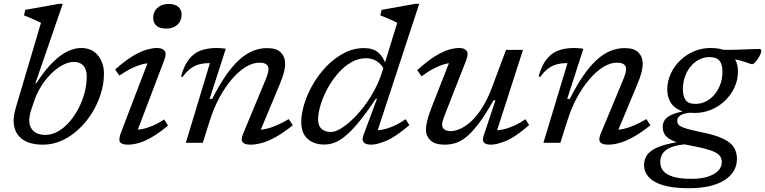

<svg xmlns="http://www.w3.org/2000/svg" viewBox="-20 -754 4040 1014"><path d="M143.5 -170Q139 -155.5 136.8 -142.8Q134.5 -130 134.5 -118.5Q134.5 -82.5 157.2 -62Q180 -41.5 219.5 -41.5Q253 -41.5 285 -59.2Q317 -77 344.5 -108Q372 -139 393.2 -178.8Q414.5 -218.5 426.2 -262.8Q438 -307 438 -351Q438 -387 420.5 -407Q403 -427 369.5 -427Q347.5 -427 323 -416.2Q298.5 -405.5 274.2 -386.2Q250 -367 228 -340.8Q206 -314.5 188.5 -283.5Q171 -252.5 160 -219ZM196.5 -633.5Q187 -638.5 171.2 -645.5Q155.5 -652.5 138.2 -660Q121 -667.5 106.5 -673L113.5 -702L293 -734H311.5L166.5 -313L174 -317.5Q218 -385 259 -425.2Q300 -465.5 337.5 -483Q375 -500.5 408 -500.5Q466 -500.5 497.5 -461Q529 -421.5 529 -365Q529 -312 512.2 -258.5Q495.5 -205 465.5 -156.8Q435.5 -108.5 395 -71Q354.5 -33.5 307 -11.8Q259.5 10 207.5 10Q131 10 91.5 -23.8Q52 -57.5 52 -116.5Q52 -132 55 -149.5Q58 -167 63.5 -185.5Z M620.5 -58 769.5 -447.5 787.5 -421.5Q766.5 -422.5 739.5 -416.5Q712.5 -410.5 680.2 -395.5Q648 -380.5 610.5 -355L588 -387Q643 -435.5 684.2 -459.8Q725.5 -484 756 -492.2Q786.5 -500.5 808 -500.5Q839 -500.5 849.8 -485.2Q860.5 -470 846 -432.5L697 -41L680.5 -69Q702.5 -67 729 -72Q755.5 -77 785.5 -89.5Q815.5 -102 847 -123.5L867.5 -91Q819.5 -51 781 -29Q742.5 -7 711.8 1.5Q681 10 657 10Q623 10 613.8 -3.5Q604.5 -17 620.5 -58ZM789 -658.5Q789 -680 798.8 -696.8Q808.5 -713.5 826.8 -723.2Q845 -733 871 -733Q904.5 -733 921.8 -717.8Q939 -702.5 939 -678Q939 -656 929.5 -639.2Q920 -622.5 901.8 -612.8Q883.5 -603 857.5 -603Q823.5 -603 806.2 -618.2Q789 -633.5 789 -658.5Z M944.5 -347.5 936 -350.5Q952.5 -409.5 979 -442.2Q1005.5 -475 1041.8 -487.8Q1078 -500.5 1123 -500.5Q1131 -500.5 1139.2 -500Q1147.5 -499.5 1155.8 -498.8Q1164 -498 1172.5 -496.5L1087 -231.5H1100.5Q1137 -303.5 1172.2 -354.5Q1207.5 -405.5 1243 -437.8Q1278.5 -470 1315.2 -485Q1352 -500 1390.5 -500Q1441 -500 1463.5 -476.5Q1486 -453 1486 -417.5Q1486 -398.5 1479.8 -372.8Q1473.5 -347 1456.5 -306.5L1345.5 -41L1338 -68.5Q1360 -67.5 1385.8 -73.5Q1411.5 -79.5 1441.5 -92.2Q1471.5 -105 1505 -125L1526.5 -92.5Q1476.5 -52.5 1435.8 -30Q1395 -7.5 1362.2 1.2Q1329.5 10 1303.5 10Q1271.5 10 1261 -3.5Q1250.5 -17 1265.5 -51.5L1380.5 -328Q1390 -351 1394 -365.2Q1398 -379.5 1398 -389.5Q1398 -405 1386.5 -414Q1375 -423 1349.5 -423Q1314.5 -423 1277 -399.8Q1239.5 -376.5 1204 -335Q1168.5 -293.5 1138.8 -238.5Q1109 -183.5 1089 -120L1051 0H961.5L1088.5 -420.5Q1087.5 -420.5 1086 -420.5Q1084.5 -420.5 1083 -420.5Q1054.5 -420.5 1030 -413.5Q1005.5 -406.5 984.5 -390.5Q963.5 -374.5 944.5 -347.5Z M2012 -380.5Q1995 -415.5 1969.8 -431Q1944.5 -446.5 1913.5 -446.5Q1871.5 -446.5 1833.5 -424.2Q1795.5 -402 1763.8 -365Q1732 -328 1708.8 -284.8Q1685.5 -241.5 1672.8 -198.8Q1660 -156 1660 -122.5Q1660 -89.5 1678.5 -73.2Q1697 -57 1727.5 -57Q1749.5 -57 1778.5 -74.2Q1807.5 -91.5 1839.5 -121.5Q1871.5 -151.5 1902 -191.5Q1932.5 -231.5 1957.5 -278Q1982.5 -324.5 1997.5 -373L2078 -633.5Q2069 -638.5 2053.5 -645.5Q2038 -652.5 2020.5 -660Q2003 -667.5 1988.5 -673L1995.5 -702L2175.5 -734H2194L1965.5 -37.5L1947 -66.5Q1969 -64 1996.5 -68.8Q2024 -73.5 2056 -87.2Q2088 -101 2122 -124.5L2142 -93.5Q2069.5 -31 2020 -10.5Q1970.5 10 1941 10Q1911 10 1900.5 -2.5Q1890 -15 1899.5 -40L1971 -232.5H1964.5Q1914.5 -157 1875 -109.2Q1835.5 -61.5 1804 -35.8Q1772.5 -10 1745.5 -0.2Q1718.5 9.5 1693.5 9.5Q1657 9.5 1629.5 -3.8Q1602 -17 1586.5 -43Q1571 -69 1571 -108Q1571 -154 1587.5 -207Q1604 -260 1634.5 -311.8Q1665 -363.5 1706.5 -406Q1748 -448.5 1797.8 -474.2Q1847.5 -500 1903 -500Q1949.5 -500 1977.5 -476.8Q2005.5 -453.5 2018 -410.5Z M2534.5 -38 2596.5 -224H2586Q2543 -147.5 2507.8 -101Q2472.5 -54.5 2442.5 -30.5Q2412.5 -6.5 2384.8 1.8Q2357 10 2329 10Q2277 10 2253.2 -12.8Q2229.5 -35.5 2229.5 -70.5Q2229.5 -88.5 2235.8 -115.2Q2242 -142 2261 -191L2362.5 -450L2377 -421.5Q2356 -423 2329 -415.5Q2302 -408 2271.2 -392.2Q2240.5 -376.5 2206.5 -351L2183.5 -383.5Q2237 -432 2278 -457.2Q2319 -482.5 2350.2 -491.5Q2381.5 -500.5 2404.5 -500.5Q2434.5 -500.5 2445 -484.8Q2455.5 -469 2440.5 -431.5L2329 -147Q2322.5 -131 2318.8 -117.8Q2315 -104.5 2315 -95Q2315 -78.5 2327.5 -70Q2340 -61.5 2361 -61.5Q2381 -61.5 2407.8 -72.5Q2434.5 -83.5 2464.5 -109.8Q2494.5 -136 2524 -181Q2553.5 -226 2579 -294L2652.5 -490.5H2742L2596.5 -38.5L2580 -66.5Q2601.5 -64 2629.2 -69Q2657 -74 2689 -87.5Q2721 -101 2755 -124.5L2774.5 -93.5Q2702.5 -30.5 2653 -10.2Q2603.5 10 2574 10Q2545 10 2535.5 -1.8Q2526 -13.5 2534.5 -38Z M2833 -347.5 2824.5 -350.5Q2841 -409.5 2867.5 -442.2Q2894 -475 2930.2 -487.8Q2966.5 -500.5 3011.5 -500.5Q3019.5 -500.5 3027.8 -500Q3036 -499.5 3044.2 -498.8Q3052.5 -498 3061 -496.5L2975.5 -231.5H2989Q3025.5 -303.5 3060.8 -354.5Q3096 -405.5 3131.5 -437.8Q3167 -470 3203.8 -485Q3240.5 -500 3279 -500Q3329.5 -500 3352 -476.5Q3374.5 -453 3374.5 -417.5Q3374.5 -398.5 3368.2 -372.8Q3362 -347 3345 -306.5L3234 -41L3226.5 -68.5Q3248.5 -67.5 3274.2 -73.5Q3300 -79.5 3330 -92.2Q3360 -105 3393.5 -125L3415 -92.5Q3365 -52.5 3324.2 -30Q3283.5 -7.5 3250.8 1.2Q3218 10 3192 10Q3160 10 3149.5 -3.5Q3139 -17 3154 -51.5L3269 -328Q3278.5 -351 3282.5 -365.2Q3286.5 -379.5 3286.5 -389.5Q3286.5 -405 3275 -414Q3263.5 -423 3238 -423Q3203 -423 3165.5 -399.8Q3128 -376.5 3092.5 -335Q3057 -293.5 3027.2 -238.5Q2997.5 -183.5 2977.5 -120L2939.5 0H2850L2977 -420.5Q2976 -420.5 2974.5 -420.5Q2973 -420.5 2971.5 -420.5Q2943 -420.5 2918.5 -413.5Q2894 -406.5 2873 -390.5Q2852 -374.5 2833 -347.5Z M3953.5 -415Q3948 -415 3940.2 -417.8Q3932.5 -420.5 3920.5 -424.8Q3908.5 -429 3890.5 -434Q3872.5 -439 3847 -444.5Q3821.5 -450 3786 -455L3778.5 -491.5Q3821.5 -490 3863.8 -491.2Q3906 -492.5 3939.5 -494Q3973 -495.5 3989 -495.5Q3995 -495.5 3997.8 -493.2Q4000.5 -491 4000.5 -485.5Q4000.5 -478 3995.2 -466.2Q3990 -454.5 3982 -442.8Q3974 -431 3966.2 -423Q3958.5 -415 3953.5 -415ZM3654 -205.5Q3677.5 -205.5 3699 -214.2Q3720.5 -223 3738 -238.8Q3755.5 -254.5 3768.5 -275.8Q3781.5 -297 3788.5 -322.2Q3795.5 -347.5 3795.5 -375Q3795.5 -414 3779.8 -433.2Q3764 -452.5 3727.5 -452.5Q3704 -452.5 3682.8 -444Q3661.5 -435.5 3643.8 -419.8Q3626 -404 3613.2 -382.8Q3600.5 -361.5 3593.5 -336.2Q3586.5 -311 3586.5 -283Q3586.5 -244 3602.2 -224.2Q3618 -204.5 3654 -205.5ZM3733 -500.5Q3786 -500.5 3817.5 -483.8Q3849 -467 3863.2 -439Q3877.5 -411 3877.5 -377Q3877.5 -334 3859.8 -294.2Q3842 -254.5 3810.5 -223.8Q3779 -193 3737.5 -175.2Q3696 -157.5 3649 -157.5Q3596.5 -157.5 3564.5 -174.2Q3532.5 -191 3518.2 -219Q3504 -247 3504 -280.5Q3504 -324.5 3522 -364Q3540 -403.5 3571.5 -434.2Q3603 -465 3644.2 -482.8Q3685.5 -500.5 3733 -500.5ZM3616.5 240Q3555 240 3510.5 231Q3466 222 3437.5 205.8Q3409 189.5 3395.2 167Q3381.5 144.5 3381.5 118.5Q3381.5 86.5 3398.2 63.5Q3415 40.5 3452.8 24.2Q3490.5 8 3554.5 -3L3570.5 -35.5L3646.5 6Q3595 6.5 3560.5 13.5Q3526 20.5 3505.2 33.2Q3484.5 46 3475.8 63.5Q3467 81 3467 103Q3467 129 3483.2 148.8Q3499.5 168.5 3535.8 179.5Q3572 190.5 3630.5 190.5Q3684 190.5 3720 178.5Q3756 166.5 3774 146.5Q3792 126.5 3792 103Q3792 85.5 3784 72.8Q3776 60 3756.5 50Q3737 40 3703.2 31.2Q3669.5 22.5 3618 13Q3556.5 1.5 3527 -13.8Q3497.5 -29 3488.8 -47Q3480 -65 3480 -83.5Q3480 -112.5 3498.8 -129.8Q3517.5 -147 3551.5 -157.2Q3585.5 -167.5 3630 -174.5L3643 -160.5Q3594.5 -157.5 3575.5 -146Q3556.5 -134.5 3556.5 -116Q3556.5 -106.5 3560.8 -99.2Q3565 -92 3577.8 -85.2Q3590.5 -78.5 3616 -71.8Q3641.5 -65 3683.5 -56Q3757 -41.5 3798.2 -21.8Q3839.5 -2 3855.8 24.2Q3872 50.5 3872 84.5Q3872 119 3856 147.2Q3840 175.5 3807.8 196.5Q3775.5 217.5 3728 228.8Q3680.5 240 3616.5 240Z"/></svg>

Font: Newsreader 9pt
Style: Italic
Weight: 400
Italic angle: -17°
Designer: Hugues Gentile
Foundry: Production Type
Version: Version 1.003